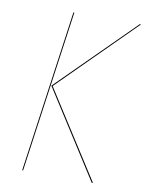

<svg xmlns="http://www.w3.org/2000/svg" viewBox="-79 -737 607 794"><g transform="rotate(10 224.5 -340.0)"><path d="M69.3 -1 164.6 -680.2H168.5L73.2 -1ZM361.3 0 127.4 -366.2 443.4 -680.2H448.7L132.8 -365.7L366.7 0Z"/></g></svg>

Font: Fira Sans Compressed Four
Style: Italic
Weight: 100
Width: 3
Italic angle: -8°
Designer: Carrois Corporate & Edenspiekermann AG
Foundry: Carrois Corporate GbR & Edenspiekermann AG
Version: Version 4.203;PS 004.203;hotconv 1.0.88;makeotf.lib2.5.64775